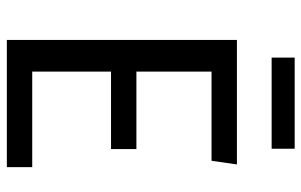

<svg xmlns="http://www.w3.org/2000/svg" viewBox="-184 -718 902 575"><g transform="rotate(90 267.5 -431.0)"><path d="M153 -793V-862H426V-793ZM462 -613H195V-388H427V-312H195V-76H481V0H100V-689H473Z"/></g></svg>

Font: Wolseley Sans
Style: Regular
Weight: 400
Designer: Carrois Corporate & Edenspiekermann AG
Foundry: Carrois Corporate GbR & Edenspiekermann AG
Version: Version 4.202